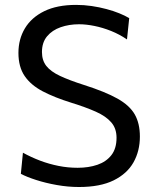

<svg xmlns="http://www.w3.org/2000/svg" viewBox="-20 -746 626 777"><path d="M299.6 10.8Q254.9 10.8 209.7 2.7Q164.5 -5.3 126.2 -17.7Q87.9 -30 64.4 -42.6L72.8 -128Q106.7 -109.3 142.8 -95.7Q178.9 -82.1 216.8 -74.6Q254.6 -67 294.2 -67Q338.7 -67 374.3 -79.2Q410 -91.5 430.8 -118.2Q451.6 -144.9 451.6 -188.6Q451.6 -226.3 430.1 -251Q408.6 -275.8 367.8 -294Q326.9 -312.2 269.1 -330.1Q201 -351.3 153.1 -376.3Q105.1 -401.4 79.9 -438.2Q54.6 -475.1 54.6 -531.9Q54.6 -587.5 80.9 -631.4Q107.2 -675.3 159.2 -700.8Q211.2 -726.2 288 -726.2Q319.9 -726.2 351.1 -721.6Q382.3 -717 410.9 -709.3Q439.6 -701.7 463 -692.1Q486.4 -682.6 502.9 -672.6L493.9 -586.4Q463.5 -607.1 429.6 -620.7Q395.6 -634.3 362.2 -641Q328.7 -647.8 299.9 -647.8Q259.7 -647.8 225.6 -635.9Q191.4 -624 170.6 -599.2Q149.8 -574.3 149.8 -535.4Q149.8 -501.7 167.5 -479.1Q185.2 -456.5 222.9 -438.8Q260.5 -421.1 320.1 -402.1Q405.8 -374.8 455.2 -347.1Q504.6 -319.3 525.4 -282.9Q546.1 -246.4 546.1 -193.4Q546.1 -135.2 520.3 -89.1Q494.4 -43 439.9 -16.1Q385.4 10.8 299.6 10.8Z"/></svg>

Font: Commissioner Thin
Style: Regular
Weight: 100
Designer: Kostas Bartsokas
Foundry: Kostas Bartsokas
Version: Version 1.001;gftools[0.9.23]